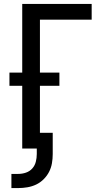

<svg xmlns="http://www.w3.org/2000/svg" viewBox="-20 -755 540 976"><path d="M38 201V129H73Q93 129 112 122.5Q131 116 144 101.5Q157 87 162 67.5Q167 48 167 28V0H93V-319H28V-386H93V-735H446V-655H183V-386H282V-319H183V-80H248V28Q248 52 244 75Q240 98 229.5 118.5Q219 139 202 156Q185 173 164 183Q143 193 119.5 197Q96 201 73 201Z"/></svg>

Font: Iosevka Curly Medium
Style: Regular
Weight: 500
Monospace: yes
Designer: Belleve Invis
Foundry: Belleve Invis
Version: Version 22.1.2; ttfautohint (v1.8.4)